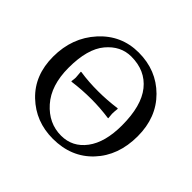

<svg xmlns="http://www.w3.org/2000/svg" viewBox="-156 -850 1053 1053"><g transform="rotate(45 370.5 -324.0)"><path d="M221.2 -284.2 217.8 -286.1Q220.7 -302.2 221.2 -316.9Q221.2 -316.9 217.8 -358.9L221.2 -359.9Q288.6 -349.6 362.3 -350.1Q428.7 -350.1 502 -359.9L504.9 -357.9Q502 -332 502 -316.9Q502 -316.9 504.9 -285.2L502 -284.2Q433.1 -293.9 365.7 -293.9Q292 -293.9 221.2 -284.2ZM355 -613.8Q272.9 -613.8 213.9 -543.5Q154.8 -473.1 154.8 -327.1Q154.8 -189.9 223.9 -112.1Q293 -34.2 389.2 -34.2Q477.1 -34.2 531.5 -106.7Q585.9 -179.2 585.9 -310.1Q585.9 -461.9 524.9 -537.8Q463.9 -613.8 355 -613.8ZM689 -329.1Q689 -179.2 600.6 -84.7Q512.2 9.8 369.1 9.8Q236.3 9.8 144 -78.1Q51.8 -166 51.8 -310.1Q51.8 -457 142.8 -557.6Q233.9 -658.2 368.2 -658.2Q505.4 -658.2 597.2 -566.7Q689 -475.1 689 -329.1Z"/></g></svg>

Font: Biolilbert
Style: Regular
Weight: 400
Designer: Philipp H. Poll
Foundry: Philipp H. Poll
Version: Version 1.1.0